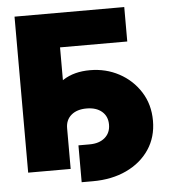

<svg xmlns="http://www.w3.org/2000/svg" viewBox="-55 -778 784 892"><g transform="rotate(-5 337.0 -331.5)"><path d="M557.6 -727.5V-566.9H244.1V0H45.9V-727.5ZM289.6 65.9V-106H341.8Q386.7 -106 413.1 -128.7Q439.5 -151.4 439.5 -189.9Q439.5 -228.5 413.1 -251Q386.7 -273.4 341.8 -273.4Q296.9 -273.4 270.5 -251Q244.1 -228.5 244.1 -189.9H144.5Q144.5 -266.1 170.7 -324.7Q196.8 -383.3 247.8 -416.3Q298.8 -449.2 373 -449.2Q446.8 -449.2 508.3 -416.3Q569.8 -383.3 607.2 -324.7Q644.5 -266.1 644.5 -189.9Q644.5 -113.8 606 -56.2Q567.4 1.5 499 33.7Q430.7 65.9 341.8 65.9Z"/></g></svg>

Font: Inter 16pt Black
Style: Regular
Weight: 900
Version: Version 4.001;git-66647c0bb